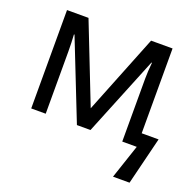

<svg xmlns="http://www.w3.org/2000/svg" viewBox="-127 -667 995 983"><g transform="rotate(20 371.0 -175.5)"><path d="M742 -74 678 185H588L650 0H571V-342Q571 -381 576 -431H573L398 0H324L154 -431H151Q154 -386 154 -339V0H75V-536H192L361 -105L533 -536H650V-74Z"/></g></svg>

Font: Advent Sans Logo
Style: Regular
Weight: 400
Designer: Types & Symbols
Foundry: Types & Symbols
Version: Version 1.002